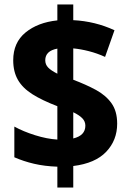

<svg xmlns="http://www.w3.org/2000/svg" viewBox="-20 -779 580 857"><path d="M236 -35Q179 -37 132 -48Q85 -59 44 -77V-214Q84 -192 136.5 -175.5Q189 -159 236 -156V-305Q168 -331 124.5 -358.5Q81 -386 60 -422.5Q39 -459 39 -510Q39 -589 94 -634Q149 -679 236 -688V-759H307V-689Q405 -684 491 -644L449 -525Q414 -541 377 -550.5Q340 -560 307 -563V-423Q363 -402 407.5 -378Q452 -354 477.5 -318.5Q503 -283 503 -227Q503 -153 454 -101.5Q405 -50 307 -38V58H236ZM236 -562Q182 -552 182 -510Q182 -491 195 -477.5Q208 -464 236 -450ZM307 -161Q361 -174 361 -218Q361 -237 347.5 -251Q334 -265 307 -278Z"/></svg>

Font: Noto Sans Malayalam SemiCondensed ExtraBold
Style: Regular
Weight: 800
Width: 4
Designer: Jelle Bosma - Monotype Design Team
Foundry: Monotype Imaging Inc.
Version: Version 2.104; ttfautohint (v1.8.4.7-5d5b)